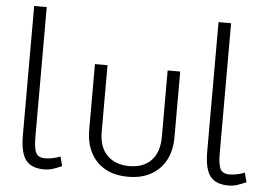

<svg xmlns="http://www.w3.org/2000/svg" viewBox="-53 -822 1286 913"><g transform="rotate(5 590.0 -365.0)"><path d="M273 -3Q243 10 225.5 15Q208 20 190 20Q126 20 100 -16Q74 -52 74 -132V-750H134V-131Q134 -76 145 -54.5Q156 -33 189 -33Q205 -33 225 -37Q245 -41 261 -48Z M446 -500V-183Q446 -108 485.5 -69.5Q525 -31 590 -31Q658 -31 695.5 -70.5Q733 -110 733 -183V-500H793V-185Q793 -125 769.5 -79Q746 -33 700.5 -6.5Q655 20 589 20Q525 20 479.5 -5.5Q434 -31 410 -77.5Q386 -124 386 -185V-500Z M1153 -3Q1123 10 1105.5 15Q1088 20 1070 20Q1006 20 980 -16Q954 -52 954 -132V-750H1014V-131Q1014 -76 1025 -54.5Q1036 -33 1069 -33Q1085 -33 1105 -37Q1125 -41 1141 -48Z"/></g></svg>

Font: Moderustic Light
Style: Regular
Weight: 300
Designer: Tural Alisoy
Foundry: TAFT Foundry
Version: Version 2.120